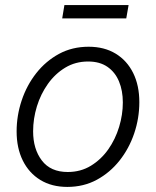

<svg xmlns="http://www.w3.org/2000/svg" viewBox="-20 -735 624 767"><path d="M249 11.7Q186.5 11.7 141.1 -16.1Q95.7 -43.9 71 -93.8Q46.4 -143.6 46.4 -210Q46.4 -273.4 66.7 -334Q86.9 -394.5 125 -442.9Q163.1 -491.2 215.8 -519.8Q268.6 -548.3 334 -548.3Q396.5 -548.3 441.9 -520.8Q487.3 -493.2 512 -443.4Q536.6 -393.6 536.6 -327.1Q536.6 -262.7 516.1 -202.1Q495.6 -141.6 457.5 -93.5Q419.4 -45.4 366.7 -16.8Q314 11.7 249 11.7ZM250.5 -47.9Q302.2 -47.9 343 -72.8Q383.8 -97.7 412.4 -138.2Q440.9 -178.7 455.8 -227.8Q470.7 -276.9 470.7 -325.7Q470.7 -373 455.3 -409.9Q439.9 -446.8 409.2 -468Q378.4 -489.3 332 -489.3Q281.2 -489.3 240.7 -464.8Q200.2 -440.4 171.4 -399.9Q142.6 -359.4 127.4 -310.1Q112.3 -260.7 112.3 -210.4Q112.3 -139.6 147.2 -93.8Q182.1 -47.9 250.5 -47.9ZM493.7 -714.8 484.4 -661.6H228.5L237.3 -714.8Z"/></svg>

Font: Inter 17pt Light
Style: Italic
Weight: 300
Italic angle: -9.3988°
Version: Version 4.001;git-66647c0bb